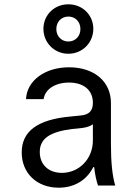

<svg xmlns="http://www.w3.org/2000/svg" viewBox="-20 -863 640 893"><path d="M412 -385C412 -348 395 -330 357 -326L307 -321C155 -307 81 -253 81 -154C81 -57 152 10 253 10C326 10 383 -25 414 -86H418C422 -51 428 -22 436 0H516C502 -47 496 -109 496 -193V-384C496 -484 418 -550 301 -550C189 -550 105 -488 101 -402H183C189 -448 237 -479 301 -479C370 -479 412 -443 412 -385ZM412 -285V-210C412 -124 348 -59 268 -59C206 -59 165 -97 165 -156C165 -218 211 -250 316 -263L364 -268C384 -271 400 -276 412 -285ZM182 -729C182 -664 233 -613 298 -613C363 -613 414 -664 414 -729C414 -793 364 -843 298 -843C232 -843 182 -793 182 -729ZM298 -670C266 -670 242 -694 242 -728C242 -762 266 -786 298 -786C330 -786 354 -762 354 -728C354 -694 330 -670 298 -670Z"/></svg>

Font: CommitMono
Style: 400Regular
Weight: 400
Monospace: yes
Designer: Eigil Nikolajsen
Foundry: Eigil Nikolajsen
Version: Version 1.143